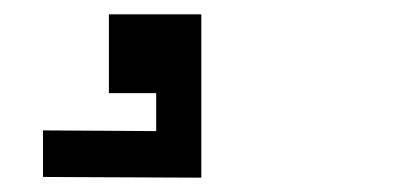

<svg xmlns="http://www.w3.org/2000/svg" viewBox="-20 -134 583 268"><path d="M261 114 40 113V48L198 49V-4H132V-114H261Z"/></svg>

Font: Orbit
Style: Regular
Weight: 400
Designer: Sooun Cho
Foundry: JAMO
Version: Version 1.000; ttfautohint (v1.8.4.7-5d5b);gftools[0.9.29]